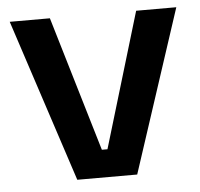

<svg xmlns="http://www.w3.org/2000/svg" viewBox="-42 -537 606 581"><g transform="rotate(-5 261.0 -247.0)"><path d="M170 0 8 -494H130L252 -84H269L392 -494H514L352 0Z"/></g></svg>

Font: Space Grotesk Frontify SemiBold
Style: Regular
Weight: 600
Designer: Florian Karsten
Version: Version 2.000